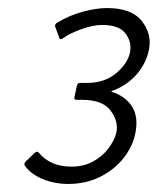

<svg xmlns="http://www.w3.org/2000/svg" viewBox="-20 -714 392 477"><path d="M149 -257Q116 -257 86.5 -269Q57 -281 42 -302Q40 -305 41 -308Q42 -311 43 -312L66 -334Q69 -337 72 -337Q75 -337 76 -335Q91 -317 111.5 -308.5Q132 -300 157 -300Q188 -300 211.5 -313Q235 -326 249.5 -345.5Q264 -365 269 -384Q275 -412 255 -439Q235 -466 184 -466Q181 -466 177.5 -466Q174 -466 170 -466Q168 -466 166 -467Q164 -468 165 -473L171 -501Q172 -504 173.5 -506Q175 -508 178 -508Q182 -508 189.5 -508Q197 -508 200 -508Q241 -509 269 -532.5Q297 -556 303 -584Q308 -609 292 -630.5Q276 -652 234 -652Q212 -652 183.5 -642Q155 -632 138 -620Q129 -613 127 -621L117 -648Q116 -650 117.5 -653Q119 -656 121 -657Q152 -676 186 -685Q220 -694 246 -694Q307 -694 332.5 -661.5Q358 -629 350 -590Q343 -557 321 -531Q299 -505 266 -491Q257 -488 257 -487Q257 -486 258 -485.5Q259 -485 266 -483Q297 -470 310.5 -445Q324 -420 316 -382Q310 -351 287.5 -322Q265 -293 229.5 -275Q194 -257 149 -257Z"/></svg>

Font: Glory Thin Light
Style: Italic
Weight: 300
Italic angle: -12°
Version: Version 1.011